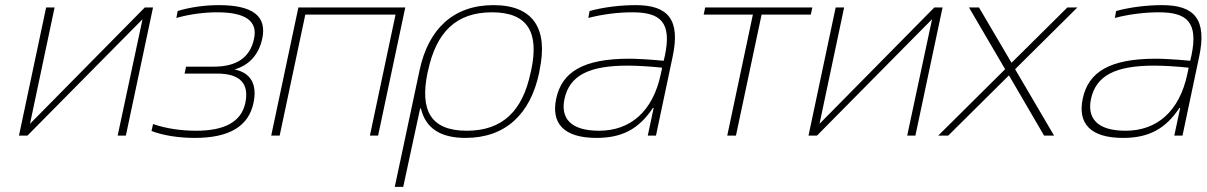

<svg xmlns="http://www.w3.org/2000/svg" viewBox="-20 -529 4707 749"><path d="M54 0H87L536 -454L439 0H471L577 -500H545L97 -46L193 -500H160Z M815 -269H706L700 -242H826C916 -242 953 -204 937 -127C921 -54 857 -19 745 -19C688 -19 630 -27 577 -45L571 -18C618 0 679 9 740 9C874 9 950 -36 969 -128C984 -199 959 -245 895 -258C953 -275 990 -317 1003 -378C1022 -466 966 -509 834 -509C780 -509 721 -501 673 -486L668 -459C724 -475 782 -481 827 -481C938 -481 986 -447 971 -378C956 -305 903 -269 815 -269Z M1038 0H1071L1171 -472H1523L1423 0H1455L1561 -500H1144Z M2083 -244 2085 -256C2119 -416 2061 -509 1905 -509C1748 -509 1651 -415 1617 -256L1520 200H1553L1619 -106H1622C1640 -29 1698 9 1796 9C1952 9 2049 -84 2083 -244ZM1648 -246 1650 -254C1682 -403 1759 -481 1899 -481C2039 -481 2084 -403 2052 -254L2050 -246C2019 -97 1941 -19 1801 -19C1661 -19 1617 -97 1648 -246Z M2460 -509C2400 -509 2334 -501 2280 -486L2275 -459C2333 -474 2393 -481 2447 -481C2556 -481 2601 -443 2574 -313L2569 -292C2505 -298 2458 -300 2435 -300C2255 -300 2172 -248 2150 -145C2129 -48 2179 9 2307 9C2406 9 2472 -25 2527 -108H2530L2507 0H2539L2604 -308C2635 -453 2586 -509 2460 -509ZM2182 -143C2202 -235 2278 -273 2429 -273C2465 -273 2514 -270 2563 -265L2558 -241C2527 -93 2438 -19 2317 -19C2202 -19 2167 -71 2182 -143Z M2817 0H2851L2951 -472H3143L3149 -500H2731L2725 -472H2917Z M3134 0H3167L3616 -454L3519 0H3551L3657 -500H3625L3177 -46L3273 -500H3240Z M3760 -500 3901 -259 3640 0H3679L3916 -235L4053 0H4092L3940 -259L4183 -500H4144L3926 -284L3799 -500Z M4514 -509C4454 -509 4388 -501 4334 -486L4329 -459C4387 -474 4447 -481 4501 -481C4610 -481 4655 -443 4628 -313L4623 -292C4559 -298 4512 -300 4489 -300C4309 -300 4226 -248 4204 -145C4183 -48 4233 9 4361 9C4460 9 4526 -25 4581 -108H4584L4561 0H4593L4658 -308C4689 -453 4640 -509 4514 -509ZM4236 -143C4256 -235 4332 -273 4483 -273C4519 -273 4568 -270 4617 -265L4612 -241C4581 -93 4492 -19 4371 -19C4256 -19 4221 -71 4236 -143Z"/></svg>

Font: LT Wave Text Thin Italic
Style: Regular
Weight: 100
Designer: Daniel Lyons
Version: Version 2.5 (Glyphs App)